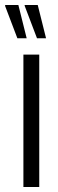

<svg xmlns="http://www.w3.org/2000/svg" viewBox="-40 -743 229 763"><path d="M53 0V-526H116V0ZM107 -591 58 -720V-723H110L143 -591ZM29 -591 -20 -720 -19 -723H33L66 -591Z"/></svg>

Font: Archivo ExtraCondensed Light
Style: Regular
Weight: 300
Width: 2
Designer: Hector Gatti
Foundry: Omnibus-Type
Version: Version 2.001